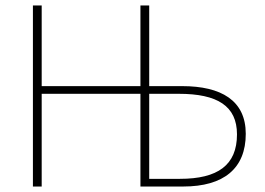

<svg xmlns="http://www.w3.org/2000/svg" viewBox="-20 -680 966 700"><path d="M100 0H132V-338H492V0H648C796 0 876 -66 876 -192C876 -314 786 -366 644 -366H524V-660H492V-366H132V-660H100ZM524 -28V-338H632C772 -338 844 -294 844 -190C844 -78 774 -28 636 -28Z"/></svg>

Font: Source Sans Pro ExtraLight
Style: Regular
Weight: 200
Designer: Paul D. Hunt
Foundry: Adobe Systems Incorporated
Version: Version 3.006;hotconv 1.0.111;makeotfexe 2.5.65597